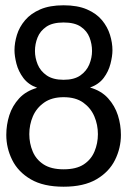

<svg xmlns="http://www.w3.org/2000/svg" viewBox="-20 -696 481 726"><path d="M34.8 -506Q34.8 -534 44 -564Q53.2 -594 74.8 -619.5Q96.3 -645 132.2 -660.5Q168 -676 220.5 -676Q273 -676 308.8 -660.5Q344.7 -645 365.8 -619.5Q386.8 -594 396 -564Q405.2 -534 405.2 -506Q405.2 -484 397.8 -455Q390.5 -426 372.2 -401.5Q353.8 -377 320.5 -365Q362.8 -353 388.6 -324.5Q414.3 -296 425.8 -260Q437.2 -224 437.2 -186Q437.2 -136 414.8 -91Q392.5 -46 344.7 -18Q296.8 10 220.5 10Q144.2 10 96.3 -18Q48.5 -46 26.2 -91Q3.8 -136 3.8 -186Q3.8 -224 15.2 -260Q26.7 -296 52.4 -324Q78.2 -352 120.5 -364Q87.2 -376 68.4 -401Q49.7 -426 42.2 -455Q34.8 -484 34.8 -506ZM90.8 -188.7Q90.8 -154.2 103.6 -123.5Q116.3 -92.8 144.9 -74.3Q173.5 -55.8 220.5 -55.8Q268.5 -55.8 296.6 -74.3Q324.7 -92.8 337.4 -123.5Q350.2 -154.2 350.2 -188.7Q350.2 -224.2 336.8 -255.8Q323.3 -287.5 294.8 -308Q266.3 -328.5 220.5 -328.5Q175.7 -328.5 146.7 -308Q117.7 -287.5 104.2 -255.8Q90.8 -224.2 90.8 -188.7ZM112.2 -503.2Q112.2 -477.7 122.4 -452.5Q132.7 -427.3 156.6 -410.8Q180.5 -394.3 220.5 -394.3Q260.5 -394.3 283.9 -410.8Q307.3 -427.3 317.7 -452.5Q328 -477.7 328 -503.2Q328 -529.7 318.5 -554.3Q309 -579 285.6 -595Q262.2 -611 220.5 -611Q178.8 -611 155.3 -595Q131.8 -579 122 -554.3Q112.2 -529.7 112.2 -503.2Z"/></svg>

Font: Epunda Slab Light
Style: Regular
Weight: 300
Designer: Simon Atzbach
Foundry: typofactur
Version: Version 1.102